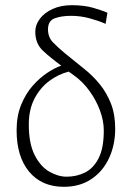

<svg xmlns="http://www.w3.org/2000/svg" viewBox="-20 -714 508 740"><path d="M226 6Q141 6 92.5 -52Q44 -110 44 -212Q44 -267 61.5 -310Q79 -353 106 -383.5Q133 -414 162.5 -433.5Q192 -453 216 -461Q175 -491 145.5 -518.5Q116 -546 116 -592Q116 -618 133.5 -641.5Q151 -665 183 -679.5Q215 -694 256 -694Q305 -694 340.5 -683.5Q376 -673 394 -665L387 -622Q363 -633 327 -643Q291 -653 254 -653Q217 -653 191 -643.5Q165 -634 165 -601Q165 -571 183.5 -551.5Q202 -532 231 -508L304 -449Q337 -423 364 -390Q391 -357 407.5 -315Q424 -273 424 -218Q424 -156 400.5 -105Q377 -54 332.5 -24Q288 6 226 6ZM237 -33Q275 -33 307.5 -49Q340 -65 360 -104Q380 -143 380 -211Q380 -249 365 -289Q350 -329 324.5 -364Q299 -399 267 -422L245 -438Q205 -428 170 -402Q135 -376 113 -334Q91 -292 91 -234Q91 -161 113.5 -116.5Q136 -72 170 -52.5Q204 -33 237 -33Z"/></svg>

Font: Ancizar Sans Thin
Style: Regular
Weight: 100
Designer: Cesar Puertas, Viviana Monsalve, Julian Moncada, Julian Prieto, Jose Castro, Mariel Hernandez, Felipe Aragon, Sara Alarc
Version: Version 8.100